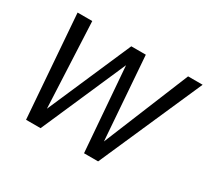

<svg xmlns="http://www.w3.org/2000/svg" viewBox="-139 -917 1223 1133"><g transform="rotate(30 472.5 -350.0)"><path d="M146 0 93 -700H193L220 -118L467 -686H566L608 -119L846 -700H945L637 0H541L496 -574L245 0Z"/></g></svg>

Font: Cabin VF Beta
Style: Italic
Weight: 400
Italic angle: -7°
Designer: Pablo Impallari
Foundry: Pablo Impallari. http://www.impallari.com Igino Marini. http://www.ikern.com
Version: Version 2.300